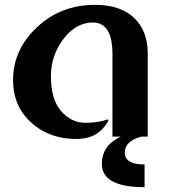

<svg xmlns="http://www.w3.org/2000/svg" viewBox="-20 -567 716 797"><path d="M593.3 0H567.4Q498 18.1 498 66.9Q498 115.7 580.1 115.7V210Q402.8 210 402.8 113.3Q402.8 36.6 481.4 0H446.8V-341.8Q446.8 -409.2 426.3 -441.4Q405.8 -473.6 365.7 -473.6Q301.3 -473.6 252 -416Q191.4 -344.2 191.4 -251Q191.4 -157.2 231.4 -108.4Q273.9 -57.1 335.9 -57.1Q385.7 -57.1 427.2 -71.3L430.7 -67.9Q418 -42.5 396 -22.9Q359.4 9.8 296.4 9.8Q176.3 9.8 98.1 -69.3Q34.2 -134.3 34.2 -234.4Q34.2 -360.4 133.1 -453.6Q231.9 -546.9 374.5 -546.9Q479.5 -546.9 536.1 -493.2Q593.3 -439.5 593.3 -344.2Z"/></svg>

Font: Klaudia
Style: Bold
Weight: 700
Designer: Wojciech Kalinowski "wmk69" (wmk69@o2.pl)
Foundry: Wojciech Kalinowski "wmk69" (wmk69@o2.pl)
Version: Version 3.1.0; 2021-05-10